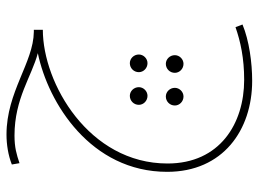

<svg xmlns="http://www.w3.org/2000/svg" viewBox="-120 -386 777 576"><g transform="rotate(-90 268.0 -97.5)"><path d="M314 271C368 271 435 262 483 242L475 221C432 236 382 247 317 247C186 247 66 174 66 17C66 -219 307 -357 467 -357V-384H461C369 -385 281 -466 153 -466C123 -466 91 -461 63 -450L67 -427C94 -436 114 -442 150 -442C261 -442 328 -390 397 -372C247 -341 41 -213 41 16C41 183 166 271 314 271ZM269 -43C283 -43 295 -55 295 -69C295 -84 283 -96 269 -96C254 -96 242 -84 242 -69C242 -55 254 -43 269 -43ZM367 -43C381 -43 393 -55 393 -69C393 -84 381 -96 367 -96C352 -96 340 -84 340 -69C340 -55 352 -43 367 -43ZM267 65C281 65 293 53 293 39C293 24 281 12 267 12C252 12 240 24 240 39C240 53 252 65 267 65ZM365 65C379 65 391 53 391 39C391 24 379 12 365 12C350 12 338 24 338 39C338 53 350 65 365 65Z"/></g></svg>

Font: Noto Sans Arabic UI Cn Th
Style: Regular
Weight: 100
Width: 3
Designer: Monotype Design Team, Nadine Chahine and Nizar Qandah
Foundry: Monotype Imaging Inc.
Version: Version 2.010